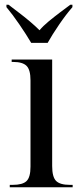

<svg xmlns="http://www.w3.org/2000/svg" viewBox="-20 -786 338 806"><path d="M111 -606Q91 -640 62 -682.5Q33 -725 7 -756V-766H16Q34 -752 58.5 -733.5Q83 -715 106 -695.5Q129 -676 146 -659Q161 -677 184 -696Q207 -715 231.5 -733.5Q256 -752 275 -766H284V-756Q257 -725 228 -682.5Q199 -640 180 -606ZM21 0V-10H34Q75 -10 91.5 -26Q108 -42 108 -86V-449Q108 -493 91.5 -509.5Q75 -526 35 -526H29V-536H199V-89Q199 -43 215.5 -26.5Q232 -10 273 -10H285V0Z"/></svg>

Font: Noto Serif Display SemiCondensed
Style: Regular
Weight: 400
Width: 4
Designer: Monotype Design Team
Foundry: Monotype Imaging Inc.
Version: Version 2.009